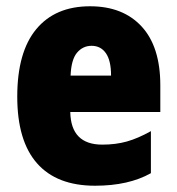

<svg xmlns="http://www.w3.org/2000/svg" viewBox="-20 -582 563 612"><path d="M267 -562Q372 -562 431.5 -497.5Q491 -433 491 -310V-225H204Q206 -121 306 -121Q349 -121 384.5 -131Q420 -141 461 -164V-30Q390 10 283 10Q161 10 98 -61.5Q35 -133 35 -274Q35 -416 95.5 -489Q156 -562 267 -562ZM272 -436Q244 -436 225.5 -414Q207 -392 205 -341H334Q334 -389 317.5 -412.5Q301 -436 272 -436Z"/></svg>

Font: Noto Sans Lao Looped Condensed Black
Style: Regular
Weight: 900
Width: 3
Designer: Mark Frömberg, Ben Mitchell
Foundry: The Fontpad Ltd
Version: Version 1.002; ttfautohint (v1.8.4.7-5d5b)